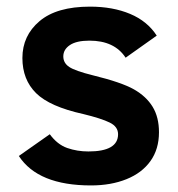

<svg xmlns="http://www.w3.org/2000/svg" viewBox="-20 -547 541 582"><path d="M461.9 -146Q461.9 -95.2 436.3 -59.1Q410.6 -22.9 363.5 -3.9Q316.4 15.1 255.9 15.1Q95.2 15.1 37.1 -74.2L130.9 -140.1Q153.8 -108.9 183.8 -98.4Q213.9 -87.9 248 -87.9Q337.9 -87.9 337.9 -140.1Q337.9 -163.1 312.5 -175.5Q287.1 -188 232.9 -201.2Q130.9 -223.6 89.4 -264.6Q47.9 -305.7 47.9 -371.1Q47.9 -439 99.9 -482.9Q151.9 -526.9 252.9 -526.9Q321.8 -526.9 374.3 -504.9Q426.8 -482.9 455.1 -439L360.8 -372.1Q327.1 -423.8 251 -423.8Q211.9 -423.8 191.9 -410.4Q171.9 -397 171.9 -376Q171.9 -356 189.9 -344Q208 -332 261.2 -318.8Q348.6 -297.4 386 -276.1Q423.3 -254.9 442.6 -223.4Q461.9 -191.9 461.9 -146Z"/></svg>

Font: Clear Sans
Style: Bold
Weight: 700
Foundry: Intel Corporation
Version: Version 1.00